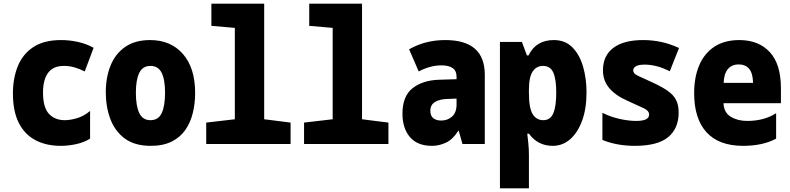

<svg xmlns="http://www.w3.org/2000/svg" viewBox="-20 -780 4280 1040"><path d="M309 10Q231 10 172.5 -20.5Q114 -51 82 -114Q50 -177 50 -274Q50 -356 76.5 -421.5Q103 -487 160.5 -525Q218 -563 311 -563Q358 -563 404 -552.5Q450 -542 487 -521L439 -393Q409 -408 382 -415.5Q355 -423 326 -423Q268 -423 240.5 -385.5Q213 -348 213 -279Q213 -198 245 -163.5Q277 -129 331 -129Q359 -129 396 -139.5Q433 -150 468 -179V-29Q434 -8 391.5 1Q349 10 309 10Z M797 10Q709 10 655.5 -30Q602 -70 577.5 -136Q553 -202 553 -280Q553 -360 578.5 -424Q604 -488 657.5 -525.5Q711 -563 793 -563Q905 -563 971 -487.5Q1037 -412 1037 -276Q1037 -220 1024.5 -168.5Q1012 -117 984.5 -77Q957 -37 910.5 -13.5Q864 10 797 10ZM795 -129Q838 -129 856 -167.5Q874 -206 874 -278Q874 -349 855.5 -386Q837 -423 795 -423Q753 -423 734.5 -385.5Q716 -348 716 -278Q716 -206 734.5 -167.5Q753 -129 795 -129Z M1097 0V-116L1252 -134V-629L1125 -640V-760H1411V-134L1554 -116V0Z M1627 0V-116L1782 -134V-629L1655 -640V-760H1941V-134L2084 -116V0Z M2320 10Q2241 10 2200.5 -37.5Q2160 -85 2160 -164Q2160 -259 2214.5 -302Q2269 -345 2357 -348L2453 -351V-364Q2453 -397 2431.5 -411.5Q2410 -426 2371 -426Q2310 -426 2248 -393L2196 -513Q2240 -538 2288.5 -550.5Q2337 -563 2392 -563Q2606 -563 2606 -375V0H2485L2465 -71H2462Q2433 -25 2396 -7.5Q2359 10 2320 10ZM2370 -127Q2404 -127 2428.5 -148.5Q2453 -170 2453 -214V-246L2404 -244Q2361 -243 2336 -227.5Q2311 -212 2311 -180Q2311 -152 2327.5 -139.5Q2344 -127 2370 -127Z M2688 240V-553H2807L2834 -480H2843Q2883 -563 2980 -563Q3042 -563 3081 -523Q3120 -483 3138.5 -418.5Q3157 -354 3157 -280Q3157 -191 3133 -126Q3109 -61 3068 -25.5Q3027 10 2974 10Q2893 10 2845 -56H2836Q2838 -41 2841.5 -7.5Q2845 26 2845 59V240ZM2923 -129Q2961 -129 2977 -166.5Q2993 -204 2993 -278Q2993 -351 2977 -387Q2961 -423 2921 -423Q2886 -423 2865.5 -393Q2845 -363 2845 -293V-277Q2845 -194 2865.5 -161.5Q2886 -129 2923 -129Z M3418 10Q3322 10 3243 -22V-169Q3284 -148 3333.5 -136.5Q3383 -125 3425 -125Q3463 -125 3479.5 -134Q3496 -143 3496 -159Q3496 -180 3468.5 -193Q3441 -206 3379 -234Q3315 -262 3280.5 -302.5Q3246 -343 3246 -399Q3246 -478 3302 -520.5Q3358 -563 3464 -563Q3513 -563 3560.5 -553Q3608 -543 3658 -520L3608 -394Q3568 -414 3534.5 -422Q3501 -430 3473 -430Q3440 -430 3425 -421.5Q3410 -413 3410 -399Q3410 -381 3435.5 -369.5Q3461 -358 3515 -333Q3565 -310 3596 -288.5Q3627 -267 3641.5 -239.5Q3656 -212 3656 -170Q3656 -84 3599 -37Q3542 10 3418 10Z M4005 10Q3874 10 3807 -63.5Q3740 -137 3740 -275Q3740 -362 3767.5 -426.5Q3795 -491 3849.5 -527Q3904 -563 3985 -563Q4089 -563 4149.5 -498Q4210 -433 4210 -302V-221H3899Q3901 -170 3938.5 -147.5Q3976 -125 4027 -125Q4075 -125 4114.5 -136Q4154 -147 4184 -167V-29Q4149 -10 4104 0Q4059 10 4005 10ZM4059 -331Q4058 -383 4038 -407Q4018 -431 3982 -431Q3943 -431 3922 -405Q3901 -379 3900 -331Z"/></svg>

Font: Noto Sans Mono Condensed Black
Style: Regular
Weight: 900
Width: 3
Designer: Monotype Design Team
Foundry: Monotype Imaging Inc.
Version: Version 2.014